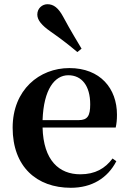

<svg xmlns="http://www.w3.org/2000/svg" viewBox="-20 -875 612 911"><path d="M367 -644C343 -685 317 -726 280 -795C257 -838 234 -855 205 -855C181 -855 157 -836 157 -806C157 -779 179 -754 219 -726C278 -685 312 -657 347 -628ZM316 16C415 16 490 -29 532 -110L514 -123C479 -76 432 -48 361 -48C261 -48 186 -113 182 -270H529C533 -288 535 -306 535 -331C535 -455 456 -552 309 -552C167 -552 40 -449 40 -269C40 -84 154 16 316 16ZM182 -305C187 -452 240 -518 304 -518C368 -518 408 -468 408 -380C408 -326 396 -305 353 -305Z"/></svg>

Font: Noto Serif SC
Style: Bold
Weight: 700
Designer: Ryoko NISHIZUKA 西塚涼子 (kana & ideographs); Frank Grießhammer (Latin, Greek & Cyrillic); Wenlong ZHANG 张文龙 (bopomofo); San
Foundry: Adobe
Version: Version 2.001;hotconv 1.1.0;makeotfexe 2.6.0